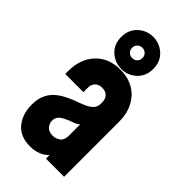

<svg xmlns="http://www.w3.org/2000/svg" viewBox="-247 -855 935 935"><g transform="rotate(45 220.0 -388.0)"><path d="M167 13Q99.5 13 64.2 -29.2Q29 -71.5 29 -136.5Q29 -174 40 -200Q51 -226 69.2 -243.8Q87.5 -261.5 110 -274Q135.5 -288.5 162.5 -298.2Q189.5 -308 212.5 -317.8Q235.5 -327.5 249.8 -341.5Q264 -355.5 264 -378V-388Q264 -410.5 251 -424.2Q238 -438 214 -438Q190 -438 177 -424.2Q164 -410.5 164 -388V-358H39V-378Q39 -461.5 86.5 -512.2Q134 -563 214 -563Q267.5 -563 306.8 -540Q346 -517 367.5 -475.2Q389 -433.5 389 -378V0H264V-86L286 -58Q270.5 -23.5 239.8 -5.2Q209 13 167 13ZM208 -102Q229 -102 246.5 -114.5Q264 -127 264 -159V-236Q251 -224.5 232 -218.2Q213 -212 193 -202Q173 -192.5 163.5 -180.8Q154 -169 154 -152Q154 -132.5 167.5 -117.2Q181 -102 208 -102ZM215 -568Q170 -568 137 -598.2Q104 -628.5 104 -678.5Q104 -728 137 -758.5Q170 -789 214.5 -789Q259 -789 292 -758.8Q325 -728.5 325 -678.5Q325 -628.5 292.2 -598.2Q259.5 -568 215 -568ZM215 -643Q229.5 -643 239.8 -652.8Q250 -662.5 250 -678.5Q250 -694.5 239.5 -704.2Q229 -714 214.5 -714Q200 -714 189.5 -704.2Q179 -694.5 179 -678.5Q179 -662.5 189.5 -652.8Q200 -643 215 -643Z"/></g></svg>

Font: Mohave Light
Style: Bold
Weight: 700
Version: Version 2.003